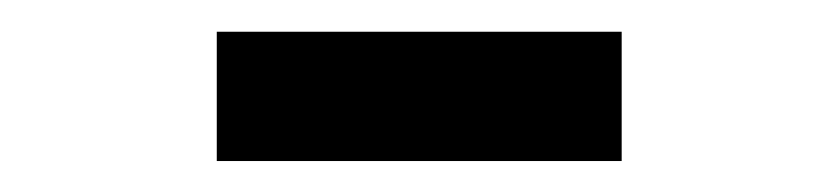

<svg xmlns="http://www.w3.org/2000/svg" viewBox="-20 -944 542 124"><path d="M120 -840H381.5V-923.5H120Z"/></svg>

Font: Eudonet SemiBold
Style: Regular
Weight: 600
Designer: Mikhail Sharanda
Foundry: Mikhail Sharanda
Version: Version 4.503;Glyphs 3.1.2 (3151)